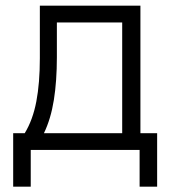

<svg xmlns="http://www.w3.org/2000/svg" viewBox="-20 -538 626 689"><path d="M27.3 131.8V-60.1H68.8Q97.7 -107.4 110.4 -173.8Q123 -240.2 123 -329.1V-517.6H483.9V-60.1H543.9V131.8H481V0H90.3V131.8ZM418.5 -60.1V-457.5H184.1V-332.5Q184.1 -247.1 173.3 -179.4Q162.6 -111.8 137.7 -60.1Z"/></svg>

Font: Cascadia Mono PL Light
Style: Regular
Weight: 300
Monospace: yes
Designer: Aaron Bell
Foundry: Saja Typeworks
Version: Version 2404.023; ttfautohint (v1.8.4)